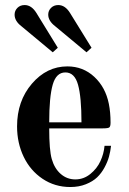

<svg xmlns="http://www.w3.org/2000/svg" viewBox="-20 -732 512 764"><path d="M248 -467.8Q310.5 -467.8 355.2 -426.3Q399.9 -384.8 413.1 -318.8Q419.9 -285.2 419.9 -244.1Q419.9 -229 415 -225.1Q410.2 -221.2 389.2 -221.2H175.8Q175.8 -134.8 186 -99.1Q196.8 -61.5 221.7 -39.8Q246.6 -18.1 279.8 -18.1Q313 -18.1 339.6 -39.8Q366.2 -61.5 379.6 -90.8Q393.1 -120.1 396 -151.9H421.9Q419.4 -129.9 413.8 -109.1Q408.2 -88.4 396 -65.7Q383.8 -43 366.5 -26.4Q349.1 -9.8 321.5 1.2Q293.9 12.2 259.8 12.2Q198.2 12.2 149.4 -20.5Q100.6 -53.2 74.2 -108.2Q47.9 -163.1 47.9 -229Q47.9 -330.1 106.9 -398.9Q166 -467.8 248 -467.8ZM304.2 -245.1Q304.2 -345.7 290.5 -394.8Q276.9 -443.8 240.2 -443.8Q203.6 -443.8 189.7 -394.8Q175.8 -345.7 175.8 -245.1ZM38.1 -673.8Q38.1 -689.5 49.3 -700.7Q60.5 -711.9 78.1 -711.9Q105.5 -711.9 125 -680.2L210 -542L189.9 -523.9L64.9 -627.9Q38.1 -648.4 38.1 -673.8ZM171.9 -673.8Q171.9 -689.5 183.1 -700.7Q194.3 -711.9 211.9 -711.9Q239.3 -711.9 258.8 -680.2L344.2 -542L324.2 -523.9L199.2 -627.9Q171.9 -648.9 171.9 -673.8Z"/></svg>

Font: Flanker Steampunk
Style: Bold
Weight: 700
Designer: Alexey Kryukov, Leonardo Di Lena
Foundry: Alexey Kryukov, Leonardo Di Lena
Version: 1.210